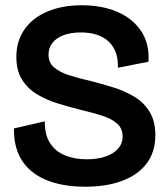

<svg xmlns="http://www.w3.org/2000/svg" viewBox="-20 -694 637 728"><path d="M303 14Q238 14 187 -0.5Q136 -15 101 -43.5Q66 -72 49 -113Q32 -154 33 -207L150 -234Q149 -183 170 -151Q191 -119 227.5 -104.5Q264 -90 309 -90Q351 -90 381.5 -101Q412 -112 428.5 -131Q445 -150 445 -176Q445 -207 424 -225.5Q403 -244 367 -255.5Q331 -267 288 -277Q244 -288 200 -301.5Q156 -315 120.5 -336.5Q85 -358 63.5 -392Q42 -426 42 -478Q42 -538 72.5 -582Q103 -626 159 -650Q215 -674 290 -674Q367 -674 425 -649Q483 -624 515 -576.5Q547 -529 543 -460L427 -437Q428 -470 419 -495Q410 -520 391.5 -537Q373 -554 346.5 -562.5Q320 -571 287 -571Q248 -571 220.5 -560.5Q193 -550 178.5 -531Q164 -512 164 -487Q164 -456 185.5 -438Q207 -420 243 -408.5Q279 -397 323 -387Q367 -376 410 -362.5Q453 -349 489 -327.5Q525 -306 547 -270.5Q569 -235 569 -181Q569 -119 537 -75.5Q505 -32 445 -9Q385 14 303 14Z"/></svg>

Font: Bricolage Grotesque 72pt SemiBold
Style: Regular
Weight: 600
Version: Version 1.001;gftools[0.9.33.dev8+g029e19f]